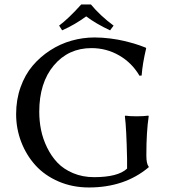

<svg xmlns="http://www.w3.org/2000/svg" viewBox="-20 -825 757 855"><path d="M384.8 -805.2Q425.3 -755.9 485.8 -710.9L470.2 -689.9Q408.2 -718.8 363.8 -752Q313 -714.8 256.8 -689.9L243.2 -710.9Q285.6 -742.7 341.8 -805.2ZM545.9 -117.2Q543 -255.4 536.1 -307.1L538.1 -310.1Q554.7 -307.1 588.9 -307.1Q604.5 -307.1 617.4 -307.9Q630.4 -308.6 635.7 -309.6L641.1 -310.1L642.1 -307.1Q631.8 -237.3 631.8 -137.2V-130.9Q631.8 -95.7 642.1 -83V-80.1Q535.2 9.8 376 9.8Q302.7 9.8 241 -16.8Q179.2 -43.5 138.2 -88.6Q97.2 -133.8 74.5 -192.9Q51.8 -252 51.8 -316.9Q51.8 -380.9 71.5 -436.5Q91.3 -492.2 125.2 -532.2Q159.2 -572.3 203.9 -601.1Q248.5 -629.9 298.8 -644Q349.1 -658.2 400.9 -658.2Q435.1 -658.2 471.2 -653.6Q507.3 -648.9 534.4 -642.3Q561.5 -635.7 583.5 -628.9Q605.5 -622.1 617.2 -617.2L628.9 -612.8L630.9 -609.9Q614.3 -540 610.8 -488.8L601.1 -487.8Q567.4 -545.4 510.7 -578.1Q454.1 -610.8 387.2 -610.8Q284.7 -610.8 219.7 -533.7Q154.8 -456.5 154.8 -327.1Q154.8 -286.1 162.8 -246.3Q170.9 -206.5 189.7 -168Q208.5 -129.4 235.8 -100.6Q263.2 -71.8 305.4 -54Q347.7 -36.1 398.9 -36.1Q505.4 -36.1 545.9 -74.2Z"/></svg>

Font: Linux Biolinum G
Style: Regular
Weight: 400
Designer: Philipp H. Poll
Foundry: Philipp H. Poll
Version: Version 1.1.0 ; ttfautohint (v1.6)